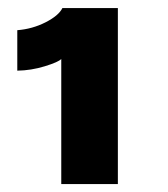

<svg xmlns="http://www.w3.org/2000/svg" viewBox="-20 -757 422 482"><path d="M275.9 -736.8V-294.9H133.8V-608.9Q126.5 -601.1 92.3 -590.6Q58.1 -580.1 23.4 -579.6V-681.2Q61 -684.1 94.2 -700.9Q127.4 -717.8 136.7 -736.8Z"/></svg>

Font: Epilogue ExtraBold
Style: Regular
Weight: 800
Designer: Tyler Finck
Foundry: Etcetera Type Co
Version: Version 2.112